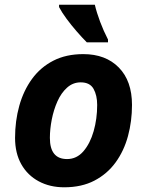

<svg xmlns="http://www.w3.org/2000/svg" viewBox="-20 -786 625 816"><path d="M253 10Q192 10 144.5 -15.5Q97 -41 70.5 -88Q44 -135 44 -200Q44 -272 62 -336.5Q80 -401 116 -450.5Q152 -500 206.5 -528Q261 -556 334 -556Q429 -556 485 -499Q541 -442 541 -340Q541 -271 524 -208Q507 -145 471.5 -96Q436 -47 381.5 -18.5Q327 10 253 10ZM265 -110Q306 -110 334.5 -143Q363 -176 378 -228.5Q393 -281 393 -340Q393 -381 377.5 -408.5Q362 -436 323 -436Q290 -436 265 -413.5Q240 -391 224 -355Q208 -319 200 -278Q192 -237 192 -200Q192 -110 265 -110ZM349 -606Q329 -626 306 -652.5Q283 -679 263 -706Q243 -733 231 -756V-766H383Q391 -732 405.5 -693.5Q420 -655 439 -618V-606Z"/></svg>

Font: Noto IKEA Latin
Style: Bold Italic
Weight: 700
Italic angle: -12°
Designer: Monotype Design Team
Foundry: Monotype Imaging Inc.
Version: Version 1.0